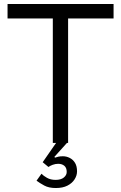

<svg xmlns="http://www.w3.org/2000/svg" viewBox="-20 -720 609 967"><path d="M189 155Q198 165 216.5 175.5Q235 186 260 186Q287 186 301.5 174Q316 162 316 146Q316 125 304 115Q292 105 273 105Q259 105 245.5 110Q232 115 224 121L195 97L263 -1H318L254 70L257 74Q265 71 274.5 69Q284 67 297 67Q315 67 331.5 75.5Q348 84 358 100.5Q368 117 368 143Q368 164 355.5 183.5Q343 203 319.5 215Q296 227 261 227Q226 227 203 214.5Q180 202 164 190ZM246 -700H323V0H246ZM18 -700H552V-627H18Z"/></svg>

Font: Haskoy
Style: Regular
Weight: 400
Designer: Ertekin Erdin
Foundry: Ertekin Erdin
Version: Version 1.500